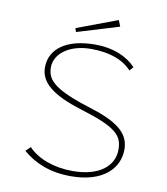

<svg xmlns="http://www.w3.org/2000/svg" viewBox="-86 -838 797 919"><g transform="rotate(10 312.5 -378.0)"><path d="M225 -674 429 -736 417 -766 219 -692ZM320 10C476 10 551 -68 551 -160C551 -231 504 -281 368 -324C177 -383 136 -423 136 -487C136 -556 210 -608 314 -607C403 -606 466 -583 509 -537L525 -556C481 -603 412 -631 327 -631C187 -631 108 -572 108 -482C108 -410 168 -358 314 -313C495 -258 523 -221 523 -154C523 -77 456 -16 324 -16C232 -16 153 -46 108 -94L85 -72C146 -20 221 10 320 10Z"/></g></svg>

Font: Inconsolata Expanded ExtraLight
Style: Regular
Weight: 200
Width: 7
Monospace: yes
Designer: Raph Levien, Cyreal, Brenton Simpson
Foundry: Raph Levien, Cyreal, Google
Version: Version 3.100